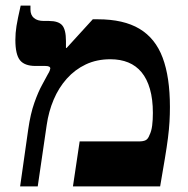

<svg xmlns="http://www.w3.org/2000/svg" viewBox="-20 -667 672 687"><path d="M52 0 81 -204Q89 -260 103 -299.5Q117 -339 131 -364Q145 -389 151 -401Q156 -409 158 -414.5Q160 -420 160 -422Q160 -431 142 -431H107Q68 -431 51.5 -451.5Q35 -472 35 -524Q35 -549 39 -574Q43 -599 54 -647H89V-633Q89 -613 101.5 -602.5Q114 -592 137 -592H155Q189 -592 202.5 -576.5Q216 -561 216 -520V-496L218 -495L312 -598H330Q422 -598 479 -564Q536 -530 562 -460.5Q588 -391 588 -284Q588 -258 586.5 -231.5Q585 -205 581 -173.5Q577 -142 570 -100Q563 -58 553 0H241L265 -161H477Q493 -161 501.5 -165.5Q510 -170 515 -184Q522 -198 524.5 -218Q527 -238 527 -263Q527 -312 516.5 -348.5Q506 -385 486.5 -408.5Q467 -432 439 -443.5Q411 -455 375 -455Q326 -455 287 -436.5Q248 -418 219 -385.5Q190 -353 172 -310.5Q154 -268 147 -219L115 0Z"/></svg>

Font: Noto Serif Hebrew
Style: Bold
Weight: 700
Version: Version 2.003